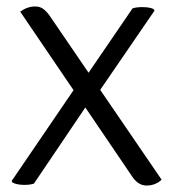

<svg xmlns="http://www.w3.org/2000/svg" viewBox="-20 -568 535 594"><path d="M42.5 -532Q65 -548 88.5 -548Q103 -548 113 -541Q123 -534 133.5 -519.5L254 -343L390 -542Q402 -546 419.5 -546Q443.5 -546 455 -540L458 -535L290 -290L480 -12Q461 6 433 6Q407.5 6 388.5 -22.5L244 -235.5L85 0Q73 4 55.5 4Q33 4 19 -3L16 -8L207.5 -289Z"/></svg>

Font: Signika Negative SC Light
Style: Regular
Weight: 300
Designer: Anna Giedryś
Foundry: Anna Giedryś
Version: Version 2.000; ttfautohint (v1.8.3) -l 8 -r 50 -G 200 -x 9 -